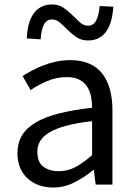

<svg xmlns="http://www.w3.org/2000/svg" viewBox="-20 -826 604 859"><path d="M217 13Q183 13 154 2.5Q125 -8 103.5 -27.5Q82 -47 70 -75.5Q58 -104 58 -141Q58 -185 77.5 -218.5Q97 -252 138 -277Q179 -302 242 -318Q305 -334 392 -344Q392 -370 387 -395Q382 -420 369.5 -439Q357 -458 335 -469.5Q313 -481 280 -481Q232 -481 190.5 -463Q149 -445 117 -423L81 -486Q100 -498 123.5 -510.5Q147 -523 174 -533.5Q201 -544 231.5 -550.5Q262 -557 295 -557Q344 -557 380 -541Q416 -525 438.5 -495.5Q461 -466 472 -425Q483 -384 483 -334V0H408L400 -65H397Q358 -33 313 -10Q268 13 217 13ZM243 -60Q283 -60 317.5 -78.5Q352 -97 392 -132V-284Q323 -276 276.5 -263.5Q230 -251 201 -233.5Q172 -216 159.5 -194.5Q147 -173 147 -147Q147 -100 174.5 -80Q202 -60 243 -60ZM374 -645Q344 -645 322.5 -659.5Q301 -674 283 -692Q265 -710 248.5 -724.5Q232 -739 213 -739Q188 -739 176 -715Q164 -691 162 -650L100 -654Q101 -687 108 -714.5Q115 -742 128.5 -762.5Q142 -783 163 -794.5Q184 -806 214 -806Q243 -806 264.5 -791Q286 -776 303.5 -758.5Q321 -741 337.5 -726Q354 -711 374 -711Q399 -711 411 -736Q423 -761 426 -799L487 -796Q485 -764 478 -736.5Q471 -709 457.5 -688.5Q444 -668 423.5 -656.5Q403 -645 374 -645Z"/></svg>

Font: SpoqaHanSans-Regular
Style: Regular
Weight: 400
Designer: [Spoqa Han Sans] Dong-huui Kim \uAE40 \uB3D9 \uD718  Younghwa Kang \uAC15 \uC601 \uD654  [Noto Sans] Ryoko NISHIZUKA \u8
Foundry: Spoqa (http://www.spoqa-han-sans.com)
Version: Version 2.000